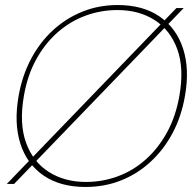

<svg xmlns="http://www.w3.org/2000/svg" viewBox="-20 -732 766 764"><path d="M7 0 682 -700H711L36 0ZM320 12Q220 12 153.5 -33.5Q87 -79 61 -160.5Q35 -242 54 -350Q68 -430 103 -496.5Q138 -563 190 -611Q242 -659 307.5 -685.5Q373 -712 448 -712Q549 -712 615.5 -666Q682 -620 708.5 -538.5Q735 -457 716 -350Q702 -269 667 -203Q632 -137 579.5 -88.5Q527 -40 461.5 -14Q396 12 320 12ZM322 -8Q388 -8 449 -30.5Q510 -53 560 -97.5Q610 -142 645 -206Q680 -270 694 -352Q713 -460 685.5 -536Q658 -612 595.5 -652Q533 -692 447 -692Q381 -692 320 -669.5Q259 -647 209 -603Q159 -559 124 -495.5Q89 -432 75 -350Q56 -241 83.5 -164.5Q111 -88 174 -48Q237 -8 322 -8Z"/></svg>

Font: DM Sans Thin
Style: Italic
Weight: 250
Italic angle: -10°
Designer: Colophon Foundry, Jonny Pinhorn
Foundry: Colophon Foundry
Version: Version 4.004;gftools[0.9.30]